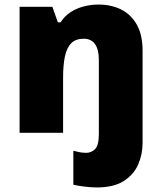

<svg xmlns="http://www.w3.org/2000/svg" viewBox="-20 -583 710 843"><path d="M405 240Q383 240 352.5 236.5Q322 233 302 228V79Q319 83 331 85.5Q343 88 359 88Q381 88 397.5 71.5Q414 55 414 5V-320Q414 -366 397 -389.5Q380 -413 348 -413Q312 -413 292.5 -393Q273 -373 265 -335Q257 -297 257 -242V0H66V-553H210L234 -485H246Q264 -513 290.5 -530Q317 -547 348.5 -555Q380 -563 413 -563Q467 -563 510.5 -542Q554 -521 580 -476Q606 -431 606 -360V45Q606 95 586.5 139.5Q567 184 523 212Q479 240 405 240Z"/></svg>

Font: Noto Sans Devanagari Black
Style: Regular
Weight: 900
Version: Version 2.003